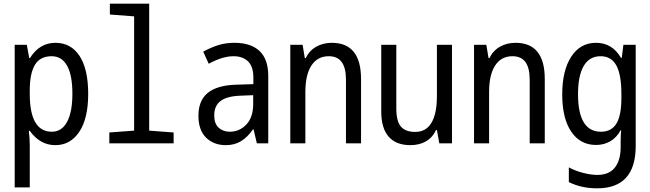

<svg xmlns="http://www.w3.org/2000/svg" viewBox="-20 -780 3540 1045"><path d="M60 -536H126L139 -464H143Q195 -547 282 -547Q366 -547 413 -475.5Q460 -404 460 -269Q460 -135 411.5 -62.5Q363 10 281 10Q198 10 142 -68H137Q142 -23 142 11V240H60ZM374 -270Q374 -371 345 -422.5Q316 -474 261 -474Q198 -474 170 -427Q142 -380 142 -289V-269Q142 -63 262 -63Q316 -63 345 -116.5Q374 -170 374 -270Z M575 -59 710 -69V-691L578 -701V-760H792V-69L925 -59V0H575Z M1060 -150Q1060 -233 1111 -274.5Q1162 -316 1265 -319L1359 -322V-357Q1359 -418 1330 -446Q1301 -474 1251 -474Q1191 -474 1116 -433L1086 -499Q1131 -523 1170 -535Q1209 -547 1256 -547Q1345 -547 1392.5 -502.5Q1440 -458 1440 -367V0H1378L1360 -76H1357Q1328 -34 1292.5 -12Q1257 10 1209 10Q1143 10 1101.5 -31Q1060 -72 1060 -150ZM1358 -214V-262L1285 -259Q1214 -256 1180 -230Q1146 -204 1146 -152Q1146 -107 1170 -85Q1194 -63 1231 -63Q1283 -63 1320.5 -102Q1358 -141 1358 -214Z M1560 -536H1627L1639 -464H1644Q1664 -505 1701.5 -526Q1739 -547 1786 -547Q1945 -547 1945 -350V0H1863V-346Q1863 -410 1840 -442Q1817 -474 1769 -474Q1708 -474 1675 -423.5Q1642 -373 1642 -279V0H1560Z M2055 -174V-536H2137V-190Q2137 -120 2162 -91Q2187 -62 2240 -62Q2299 -62 2328.5 -112Q2358 -162 2358 -257V-536H2440V0H2371L2358 -72H2353Q2334 -31 2298 -10.5Q2262 10 2213 10Q2136 10 2095.5 -36Q2055 -82 2055 -174Z M2560 -536H2627L2639 -464H2644Q2664 -505 2701.5 -526Q2739 -547 2786 -547Q2945 -547 2945 -350V0H2863V-346Q2863 -410 2840 -442Q2817 -474 2769 -474Q2708 -474 2675 -423.5Q2642 -373 2642 -279V0H2560Z M3076 211V131Q3111 150 3154 161Q3197 172 3231 172Q3295 172 3326.5 132Q3358 92 3358 21V-5Q3358 -53 3361 -71H3358Q3336 -31 3301.5 -11Q3267 9 3224 9Q3138 9 3089 -63.5Q3040 -136 3040 -266Q3040 -396 3089 -471.5Q3138 -547 3224 -547Q3312 -547 3360 -465H3364L3373 -536H3440V14Q3440 245 3230 245Q3144 245 3076 211ZM3362 -246V-267Q3362 -374 3334.5 -424Q3307 -474 3249 -474Q3188 -474 3157 -421Q3126 -368 3126 -267Q3126 -166 3157 -114.5Q3188 -63 3251 -63Q3308 -63 3335 -107.5Q3362 -152 3362 -246Z"/></svg>

Font: Noto Sans Mono UI Cond
Style: Regular
Weight: 400
Width: 3
Monospace: yes
Designer: Monotype Design team
Foundry: Monotype Imaging Inc.
Version: Version 1.000